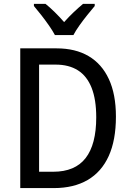

<svg xmlns="http://www.w3.org/2000/svg" viewBox="-20 -961 666 981"><path d="M572.3 -365.2Q572.3 -244.6 535.4 -163.6Q498.5 -82.5 427.7 -41.3Q356.9 0 254.9 0H83.5V-713.9H269.5Q365.2 -713.9 432.6 -674.3Q500 -634.8 536.1 -557.1Q572.3 -479.5 572.3 -365.2ZM471.7 -361.3Q471.7 -452.6 448 -512.5Q424.3 -572.3 378.2 -601.6Q332 -630.9 264.2 -630.9H179.7V-83.5H252Q363.3 -83.5 417.5 -153.3Q471.7 -223.1 471.7 -361.3ZM260.7 -781.7Q249 -803.7 230.5 -830.3Q211.9 -856.9 191.4 -883.3Q170.9 -909.7 153.3 -930.2V-941.4H212.4Q234.4 -923.8 259.5 -899.2Q284.7 -874.5 307.6 -848.1Q333 -876.5 356.2 -898.4Q379.4 -920.4 404.3 -941.4H463.9V-930.2Q447.3 -910.6 426.3 -884.5Q405.3 -858.4 386 -831.3Q366.7 -804.2 355 -781.7Z"/></svg>

Font: Open Sans SemiCondensed Medium
Style: Regular
Weight: 500
Width: 4
Designer: Monotype Design Team
Foundry: Monotype Imaging Inc.
Version: Version 3.000